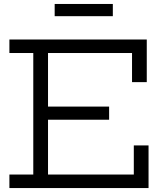

<svg xmlns="http://www.w3.org/2000/svg" viewBox="-20 -952 829 972"><path d="M532.4 -412.4V-345.9H190.7V-412.4ZM657.4 -215.8H732V0H27.6V-68.4H148.5V-683.6H27.6V-752H723V-536.2H648.4V-683.6H223.1V-68.4H657.4ZM551.2 -931.9V-870.1H256.8V-931.9Z"/></svg>

Font: Hepta Slab ExtraLight
Style: Regular
Weight: 200
Designer: Michael LaGattuta
Foundry: Michael LaGattuta
Version: Version 1.100